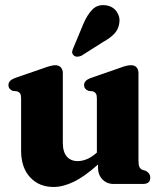

<svg xmlns="http://www.w3.org/2000/svg" viewBox="-20 -732 640 764"><path d="M64 -133V-339.5Q64 -354 60.2 -359.8Q56.5 -365.5 48.5 -368.5L30.5 -370.5Q13.5 -377.5 13.5 -393.5Q13.5 -411.5 39 -421.5L149.5 -459.5Q184 -472.5 200 -472.5Q214.5 -472.5 222.2 -463.8Q230 -455 230 -441.5V-164Q230 -127.5 245.8 -109.2Q261.5 -91 289 -91Q307.5 -91 326.5 -99Q345.5 -107 364.5 -124L365.5 -125V-339.5Q365.5 -354 361.5 -359.8Q357.5 -365.5 350 -368.5L332 -370.5Q314.5 -377.5 314.5 -393.5Q314.5 -411.5 340.5 -421.5L450.5 -459.5Q469 -466.5 480 -469.5Q491 -472.5 502 -472.5Q516 -472.5 523.5 -463.8Q531 -455 531 -441.5V-92.5Q531 -75 534.8 -67.5Q538.5 -60 546 -56.5L560.5 -52Q578 -42 578 -25.5Q578 0 549 0H432Q405 0 387.5 -18.2Q370 -36.5 370 -64.5V-77.5Q316 -29 273.2 -8.5Q230.5 12 193 12Q135.5 12 99.8 -26.5Q64 -65 64 -133ZM312 -637.5Q327.5 -674 348 -694.5Q368.5 -715 400.5 -711Q429.5 -707 444 -686Q458.5 -665 455 -642Q452 -616.5 435.8 -598.8Q419.5 -581 389.5 -564.5L304.5 -510.5Q296 -506.5 287 -506.5Q278 -506.5 272.5 -512.5Q266 -519 267.2 -527Q268.5 -535 273 -544Z"/></svg>

Font: Fraunces 72pt Soft
Style: Bold
Weight: 700
Version: Version 1.000;[b76b70a41]